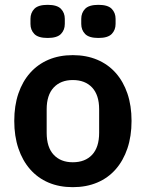

<svg xmlns="http://www.w3.org/2000/svg" viewBox="-20 -762 603 794"><path d="M281 12Q225 12 180.5 -7Q136 -26 104.5 -62Q73 -98 56 -148.5Q39 -199 39 -262Q39 -325 56 -375Q73 -425 104.5 -460.5Q136 -496 180.5 -515Q225 -534 281 -534Q337 -534 382 -515Q427 -496 458.5 -460.5Q490 -425 507 -375Q524 -325 524 -262Q524 -199 507 -148.5Q490 -98 458.5 -62Q427 -26 382 -7Q337 12 281 12ZM281 -91Q332 -91 361 -122Q390 -153 390 -213V-310Q390 -369 361 -400Q332 -431 281 -431Q231 -431 202 -400Q173 -369 173 -310V-213Q173 -153 202 -122Q231 -91 281 -91ZM177 -605Q138 -605 122 -621.5Q106 -638 106 -663V-684Q106 -709 122 -725.5Q138 -742 177 -742Q216 -742 232 -725.5Q248 -709 248 -684V-663Q248 -638 232 -621.5Q216 -605 177 -605ZM387 -605Q348 -605 332 -621.5Q316 -638 316 -663V-684Q316 -709 332 -725.5Q348 -742 387 -742Q426 -742 442 -725.5Q458 -709 458 -684V-663Q458 -638 442 -621.5Q426 -605 387 -605Z"/></svg>

Font: IBM Plex Sans Devanagari SemiBold
Style: Regular
Weight: 600
Designer: Mike Abbink, Paul van der Laan, Pieter van Rosmalen, Erin McLaughlin
Foundry: Bold Monday
Version: Version 1.1